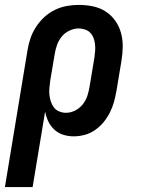

<svg xmlns="http://www.w3.org/2000/svg" viewBox="-53 -548 573 783"><path d="M-33 215 59 -342Q63 -367 71 -391Q79 -415 93.5 -437.5Q108 -460 127.5 -478Q147 -496 170.5 -507.5Q194 -519 219 -523.5Q244 -528 268 -528Q298 -528 326.5 -522Q355 -516 378 -501Q401 -486 417 -463.5Q433 -441 440.5 -413.5Q448 -386 447.5 -356.5Q447 -327 442 -298L422 -178Q418 -155 412 -133Q406 -111 395.5 -90Q385 -69 370 -50.5Q355 -32 335 -18Q315 -4 292.5 2Q270 8 248 8Q225 8 204.5 1.5Q184 -5 168.5 -19.5Q153 -34 144 -53Q135 -72 131 -93L80 215ZM216 -88Q235 -88 253 -97Q271 -106 284 -122Q297 -138 303 -156.5Q309 -175 312 -193L332 -313Q334 -327 335 -340.5Q336 -354 334.5 -367.5Q333 -381 328.5 -393Q324 -405 315.5 -414Q307 -423 294 -427.5Q281 -432 267 -432Q249 -432 230 -423Q211 -414 198.5 -398.5Q186 -383 179.5 -364.5Q173 -346 170 -327L152 -220Q150 -205 148.5 -190Q147 -175 148.5 -161Q150 -147 154.5 -133.5Q159 -120 167 -109.5Q175 -99 188.5 -93.5Q202 -88 216 -88Z"/></svg>

Font: Iosevka Web
Style: Bold Italic
Weight: 700
Italic angle: -9°
Monospace: yes
Designer: Belleve Invis
Foundry: Belleve Invis
Version: Version 28.0.3; ttfautohint (v1.8.3)